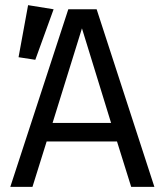

<svg xmlns="http://www.w3.org/2000/svg" viewBox="-20 -725 640 745"><path d="M89 -705 188 -689 117 -493 52 -503ZM434 -176H161L106 0H20L245 -689H355L579 0H489ZM184 -248H411L298 -615Z"/></svg>

Font: Fira Mono
Style: Regular
Weight: 400
Designer: Carrois Corporate & Edenspiekermann AG
Foundry: Carrois Corporate GbR & Edenspiekermann AG
Version: Version 3.206;PS 003.206;hotconv 1.0.70;makeotf.lib2.5.58329